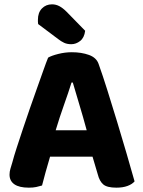

<svg xmlns="http://www.w3.org/2000/svg" viewBox="-20 -856 660 886"><path d="M407 -133H211Q200 -97 190.5 -62Q181 -27 174 0Q161 4 147 7Q133 10 113 10Q69 10 46.5 -5.5Q24 -21 24 -50Q24 -64 28 -77Q32 -90 37 -107Q44 -134 57 -174Q70 -214 85.5 -260.5Q101 -307 118 -356Q135 -405 151 -449.5Q167 -494 180 -531Q193 -568 202 -590Q217 -599 248.5 -607Q280 -615 311 -615Q356 -615 390.5 -602.5Q425 -590 435 -561Q454 -508 476 -438Q498 -368 520.5 -294Q543 -220 564 -148Q585 -76 601 -19Q590 -6 568.5 2Q547 10 517 10Q474 10 456.5 -5Q439 -20 431 -52ZM310 -475Q296 -430 275.5 -372.5Q255 -315 237 -255H380Q363 -318 345.5 -375.5Q328 -433 316 -475ZM156 -745Q155 -749 155 -755.5Q155 -762 155 -765Q155 -798 173.5 -817Q192 -836 220 -836Q238 -836 254 -827.5Q270 -819 287 -802L373 -714Q369 -682 350 -667Q331 -652 309 -652Q290 -652 276 -658.5Q262 -665 248 -676Z"/></svg>

Font: Baloo Bhai 2
Style: Bold
Weight: 700
Designer: Supriya Tembe, Noopur Datye and Ek Type
Foundry: Ek Type
Version: Version 1.640;PS 1.000;hotconv 16.6.51;makeotf.lib2.5.65220;